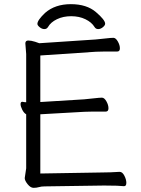

<svg xmlns="http://www.w3.org/2000/svg" viewBox="-20 -894 678 924"><path d="M195 3Q179 3 167.5 6.5Q156 10 141.5 10Q127 10 113 -7.5Q99 -25 99 -37L106 -84V-344Q95 -350 87 -366Q79 -382 79 -393Q79 -404 87 -404H89Q97 -402 106 -402V-634L102 -685Q102 -699 116 -699Q130 -699 149 -693Q168 -687 169 -686L440 -704Q463 -706 488.5 -709Q514 -712 525.5 -712Q537 -712 547 -694.5Q557 -677 557 -661.5Q557 -646 544 -646H482Q455 -646 441 -645L174 -627V-403L385 -416Q408 -418 433.5 -421Q459 -424 470.5 -424Q482 -424 492 -406.5Q502 -389 502 -373Q502 -357 489 -357H426Q400 -357 386 -356L174 -344V-59L472 -64Q510 -64 555 -67H556Q569 -67 578.5 -48.5Q588 -30 588 -14Q588 2 577 2H576Q552 -1 489 -1H473ZM211 -764Q205 -754 193.5 -754Q182 -754 171 -763Q160 -772 160 -779Q160 -797 197 -832Q245 -874 321 -874Q397 -874 441.5 -836Q486 -798 486 -780Q486 -772 475 -763Q464 -754 452.5 -754Q441 -754 435 -764Q421 -787 391 -801.5Q361 -816 322.5 -816Q284 -816 254 -801.5Q224 -787 211 -764Z"/></svg>

Font: LXGW Bright TC
Style: Regular
Weight: 400
Designer: Christian Thalmann (Catharsis Fonts)
Foundry: LXGW / Christian Thalmann (Catharsis Fonts) / Fontworks Inc.
Version: Version 5.501